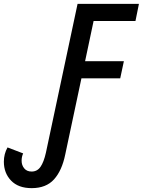

<svg xmlns="http://www.w3.org/2000/svg" viewBox="-99 -734 740 995"><path d="M65 241Q-4 241 -41.5 202Q-79 163 -79 104Q-79 64 -60 30L21 61Q13 78 13 99Q13 122 26.5 138.5Q40 155 65 155Q94 155 111 130.5Q128 106 139 57L303 -714H621L603 -625H386L342 -417H543L524 -328H323L239 67Q222 150 181 195.5Q140 241 65 241Z"/></svg>

Font: Noto Sans SemiCondensed Medium
Style: Italic
Weight: 500
Width: 4
Italic angle: -12°
Designer: Monotype Design Team
Foundry: Monotype Imaging Inc.
Version: Version 2.013; ttfautohint (v1.8.4.7-5d5b)